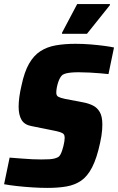

<svg xmlns="http://www.w3.org/2000/svg" viewBox="-22 -910 577 938"><path d="M210 8Q176 8 136.5 5.5Q97 3 61 -1Q25 -5 -2 -10L25 -140Q54 -138 82.5 -135.5Q111 -133 136.5 -132Q162 -131 180 -131Q204 -131 219.5 -132Q235 -133 245.5 -136Q256 -139 263 -143Q269 -147 273.5 -155.5Q278 -164 281.5 -174.5Q285 -185 288 -197Q291 -209 292.5 -219.5Q294 -230 294 -237Q294 -248 289.5 -254Q285 -260 271.5 -264.5Q258 -269 231 -274L132 -294Q98 -300 83.5 -324Q69 -348 69 -389Q69 -410 72.5 -436.5Q76 -463 83 -492Q97 -559 120 -599Q143 -639 175.5 -660Q208 -681 251 -688.5Q294 -696 347 -696Q384 -696 420.5 -693Q457 -690 487 -686Q517 -682 535 -678L508 -548Q491 -550 467 -552Q443 -554 415.5 -555.5Q388 -557 362 -557Q341 -557 326 -555.5Q311 -554 301 -551.5Q291 -549 283 -544Q277 -539 271.5 -529.5Q266 -520 262 -507.5Q258 -495 255.5 -482Q253 -469 253 -457Q253 -443 262.5 -437.5Q272 -432 295 -427L384 -410Q411 -405 432 -394.5Q453 -384 465.5 -362.5Q478 -341 478 -302Q478 -290 477 -276Q476 -262 473.5 -246Q471 -230 467 -212Q451 -137 428 -92.5Q405 -48 374 -27Q343 -6 302.5 1Q262 8 210 8ZM281 -745V-750L355 -890H515V-885L403 -745Z"/></svg>

Font: Saira SemiCondensed ExtraBold
Style: Italic
Weight: 800
Width: 4
Italic angle: -12°
Designer: Hector Gatti with collaboration of the Omnibus-Type team
Foundry: Omnibus-Type
Version: Version 1.101